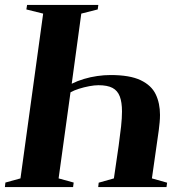

<svg xmlns="http://www.w3.org/2000/svg" viewBox="-20 -763 750 783"><path d="M0 0 2 -18.5 63.5 -35.5 156 -707.5 87.5 -724.5 90.5 -743H381L378.5 -724.5L311.5 -707.5L272.5 -421.5Q295.5 -433 322.2 -441Q349 -449 376.8 -453Q404.5 -457 431 -457Q509.5 -457 553.5 -436Q597.5 -415 615 -378.5Q632.5 -342 632.5 -294.5Q632.5 -279.5 631 -263.8Q629.5 -248 627.5 -232L599.5 -35.5L661.5 -18L659 0H380.5L382.5 -18L444.5 -35.5L464 -169.5Q470 -213 473.8 -247.5Q477.5 -282 477.5 -308.5Q477.5 -346 468.5 -369.8Q459.5 -393.5 438.8 -404.5Q418 -415.5 381.5 -415.5Q365.5 -415.5 344 -411.5Q322.5 -407.5 302 -401Q281.5 -394.5 267.5 -386.5L219 -35.5L280.5 -18.5L278 0Z"/></svg>

Font: Merriweather 144pt
Style: Bold Italic
Weight: 700
Italic angle: -7.8°
Version: Version 2.101